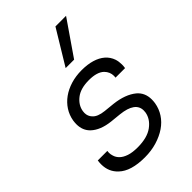

<svg xmlns="http://www.w3.org/2000/svg" viewBox="-241 -900 1010 1010"><g transform="rotate(-45 264.5 -395.0)"><path d="M218 15Q115 15 68 -30Q29 -66 29 -122Q29 -135 31 -149H102Q101 -143 101 -136Q101 -124 105 -112Q110 -94 124.5 -80Q139 -66 164.5 -57.5Q190 -49 228 -49Q300 -49 340 -78.5Q380 -108 387 -150Q388 -157 388 -164Q388 -227 285 -238L226 -244Q154 -252 116 -288Q86 -317 86 -363Q86 -375 88 -389Q94 -424 112.5 -452.5Q131 -481 159.5 -501.5Q188 -522 225.5 -533.5Q263 -545 307 -545Q350 -545 383.5 -535Q417 -525 439.5 -505.5Q462 -486 472 -457Q478 -438 478 -416Q478 -404 476 -391H405Q406 -397 406 -403Q406 -433 384 -455Q357 -481 297 -481Q234 -481 199.5 -453.5Q165 -426 159 -388Q158 -381 158 -375Q158 -351 174 -334Q193 -312 241 -307L300 -301Q379 -292 424 -255Q459 -225 459 -175Q459 -163 457 -149Q451 -113 431.5 -83Q412 -53 380.5 -31.5Q349 -10 307.5 2.5Q266 15 218 15ZM255 -612 372 -805H451L318 -612Z"/></g></svg>

Font: Sora Light
Style: Italic
Weight: 300
Designer: Jonathan Barnbrook, Juli√°n Moncada
Version: Version 1.000